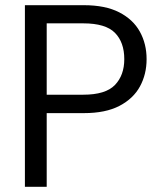

<svg xmlns="http://www.w3.org/2000/svg" viewBox="-20 -720 622 740"><path d="M76 0V-700H303Q386 -700 439.5 -672.5Q493 -645 519 -598Q545 -551 545 -492Q545 -434 519.5 -387Q494 -340 440.5 -312Q387 -284 303 -284H160V0ZM160 -355H301Q387 -355 423 -392.5Q459 -430 459 -492Q459 -557 423 -593.5Q387 -630 301 -630H160Z"/></svg>

Font: DM Sans 12pt
Style: Regular
Weight: 400
Version: Version 4.004;gftools[0.9.30]